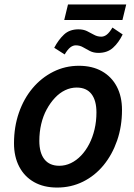

<svg xmlns="http://www.w3.org/2000/svg" viewBox="-20 -831 604 864"><path d="M237 13Q177 13 133.5 -11.5Q90 -36 66.5 -81Q43 -126 43 -186Q43 -260 65 -323.5Q87 -387 126.5 -434Q166 -481 219.5 -508Q273 -535 335 -535Q395 -535 438.5 -510.5Q482 -486 505.5 -441.5Q529 -397 529 -336Q529 -262 507 -198.5Q485 -135 446 -87.5Q407 -40 353.5 -13.5Q300 13 237 13ZM247 -85Q274 -85 299 -97Q324 -109 345 -131Q366 -153 381.5 -183Q397 -213 405.5 -249Q414 -285 414 -325Q414 -379 391.5 -408Q369 -437 325 -437Q298 -437 273 -425Q248 -413 227 -390.5Q206 -368 190 -338.5Q174 -309 165.5 -273Q157 -237 157 -197Q157 -143 180 -114Q203 -85 247 -85ZM271 -586 224 -616Q243 -652 268 -675.5Q293 -699 333 -699Q355 -699 371.5 -691Q388 -683 403 -674.5Q418 -666 436 -666Q449 -666 461 -675.5Q473 -685 486 -707L532 -676Q514 -639 488.5 -616Q463 -593 423 -593Q401 -593 384.5 -601.5Q368 -610 353.5 -618.5Q339 -627 321 -627Q308 -627 296 -617.5Q284 -608 271 -586ZM269 -741 286 -811H548L531 -741Z"/></svg>

Font: Ubuntu Sans SemiBold
Style: Italic
Weight: 600
Italic angle: -13.5°
Designer: Dalton Maag Ltd
Foundry: Dalton Maag Ltd
Version: Version 1.006